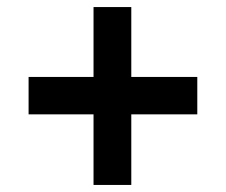

<svg xmlns="http://www.w3.org/2000/svg" viewBox="-20 -582 640 544"><path d="M245 -58V-562H352V-58ZM61 -258V-364H539V-258Z"/></svg>

Font: BioRhyme ExtraBold
Style: Bold
Weight: 700
Version: Version 1.600;gftools[0.9.33]